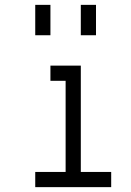

<svg xmlns="http://www.w3.org/2000/svg" viewBox="-20 -770 540 790"><path d="M187.5 -625H125V-750H187.5ZM125 -62.5H250V-437.5H187.5V-500H312.5V-62.5H437.5V0H125ZM312.5 -750H375V-625H312.5Z"/></svg>

Font: ChillBitmapSE 16px
Style: Regular
Weight: 400
Designer: Designed by Warren2060
Foundry: ChillType
Version: Version 1.000